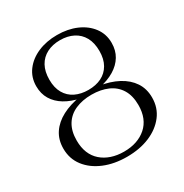

<svg xmlns="http://www.w3.org/2000/svg" viewBox="-168 -853 957 997"><g transform="rotate(-30 310.0 -355.0)"><path d="M310 -21Q352 -21 385.5 -32.5Q419 -44 444 -66Q469 -88 482 -120Q495 -152 495 -194Q495 -250 472 -287.5Q449 -325 407 -343.5Q365 -362 310 -362Q255 -362 213 -343.5Q171 -325 148 -287.5Q125 -250 125 -194Q125 -152 138 -120Q151 -88 176 -66Q201 -44 235 -32.5Q269 -21 310 -21ZM310 -391Q355 -391 388.5 -407.5Q422 -424 441 -457Q460 -490 460 -538Q460 -587 441.5 -620.5Q423 -654 389 -671.5Q355 -689 310 -689Q265 -689 231 -671.5Q197 -654 178.5 -620.5Q160 -587 160 -538Q160 -490 179 -457Q198 -424 232 -407.5Q266 -391 310 -391ZM310 -720Q374 -720 425 -698Q476 -676 506 -636Q536 -596 536 -543Q536 -498 515.5 -464Q495 -430 457 -407Q419 -384 365 -373L379 -386V-370L365 -383Q430 -373 477 -348Q524 -323 550 -284Q576 -245 576 -192Q576 -131 541 -85.5Q506 -40 446.5 -15Q387 10 310 10Q234 10 174 -15Q114 -40 79 -85.5Q44 -131 44 -192Q44 -245 70 -284Q96 -323 143.5 -348Q191 -373 255 -383L242 -369L241 -386L255 -373Q201 -384 163 -407Q125 -430 104.5 -464Q84 -498 84 -543Q84 -596 114 -636Q144 -676 195 -698Q246 -720 310 -720Z"/></g></svg>

Font: Roboto Serif 120pt Expanded Light
Style: Regular
Weight: 300
Width: 7
Designer: Greg Gazdowicz
Foundry: Commercial Type
Version: Version 1.008